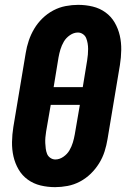

<svg xmlns="http://www.w3.org/2000/svg" viewBox="-20 -763 540 791"><path d="M207 8Q176 8 147 1Q118 -6 94.5 -23Q71 -40 56.5 -65Q42 -90 35.5 -118.5Q29 -147 29.5 -178Q30 -209 35 -240L86 -545Q90 -570 98.5 -595.5Q107 -621 121 -644.5Q135 -668 155 -687.5Q175 -707 199.5 -720Q224 -733 250.5 -738Q277 -743 302 -743Q333 -743 362 -736Q391 -729 414.5 -712Q438 -695 452.5 -670Q467 -645 473.5 -616.5Q480 -588 479.5 -557Q479 -526 474 -495L423 -190Q419 -165 411 -139.5Q403 -114 388.5 -90.5Q374 -67 354 -47.5Q334 -28 309.5 -15Q285 -2 258.5 3Q232 8 207 8ZM321 -404 339 -514Q341 -526 342 -538Q343 -550 343 -561.5Q343 -573 341 -584.5Q339 -596 335 -606Q331 -616 321.5 -622.5Q312 -629 301 -629Q284 -629 268 -618Q252 -607 243 -591.5Q234 -576 229 -559.5Q224 -543 221 -526L201 -404ZM208 -106Q225 -106 241 -117Q257 -128 266 -143.5Q275 -159 280 -175.5Q285 -192 288 -209L309 -331H189L170 -221Q168 -209 167 -197Q166 -185 166.5 -173.5Q167 -162 168.5 -150.5Q170 -139 174 -129Q178 -119 187.5 -112.5Q197 -106 208 -106Z"/></svg>

Font: Iosevka Curly Slab Heavy
Style: Italic
Weight: 900
Italic angle: -9°
Monospace: yes
Designer: Belleve Invis
Foundry: Belleve Invis
Version: Version 22.1.2; ttfautohint (v1.8.4)